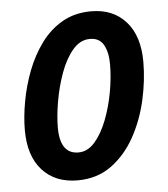

<svg xmlns="http://www.w3.org/2000/svg" viewBox="-45 -592 564 644"><g transform="rotate(-5 237.0 -270.5)"><path d="M191 10Q116 10 72.5 -38Q29 -86 29 -173Q29 -218 38.5 -270Q48 -322 67 -371.5Q86 -421 116 -462Q146 -503 188 -527Q230 -551 285 -551Q359 -551 402 -502.5Q445 -454 445 -367Q445 -304 430 -238Q415 -172 384 -116Q353 -60 305 -25Q257 10 191 10ZM202 -83Q233 -83 257 -110.5Q281 -138 298 -181.5Q315 -225 324 -274.5Q333 -324 333 -369Q333 -409 319 -434Q305 -459 273 -459Q240 -459 215 -429.5Q190 -400 173.5 -354.5Q157 -309 148.5 -260Q140 -211 140 -172Q140 -83 202 -83Z"/></g></svg>

Font: Noto Sans Condensed SemiBold
Style: Italic
Weight: 600
Width: 3
Italic angle: -12°
Designer: Monotype Design Team
Foundry: Monotype Imaging Inc.
Version: Version 2.013; ttfautohint (v1.8.4.7-5d5b)